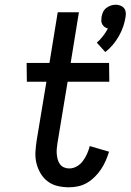

<svg xmlns="http://www.w3.org/2000/svg" viewBox="-20 -787 554 815"><path d="M427 -566 391 -606Q405 -618 417 -633.5Q429 -649 438 -666Q430 -668 424 -672.5Q418 -677 414 -684Q410 -691 410 -699Q410 -707 411 -715Q413 -726 417.5 -736Q422 -746 431 -753Q440 -760 450.5 -763.5Q461 -767 471 -767Q481 -767 490.5 -763.5Q500 -760 506 -753Q512 -746 513.5 -736Q515 -726 513 -715Q510 -695 503 -674.5Q496 -654 485 -634.5Q474 -615 459.5 -597.5Q445 -580 427 -566ZM273 8Q248 8 224.5 2.5Q201 -3 182.5 -17Q164 -31 152 -51.5Q140 -72 134.5 -95Q129 -118 130.5 -143Q132 -168 136 -193L177 -440H94L93 -520H190L225 -735H315L280 -520H443L444 -440H267L224 -180Q222 -168 221 -156Q220 -144 221 -132.5Q222 -121 225 -110Q228 -99 234.5 -90Q241 -81 251.5 -76.5Q262 -72 274 -72Q291 -72 306.5 -81Q322 -90 332.5 -104.5Q343 -119 350 -135Q357 -151 361 -167L443 -143Q437 -124 429 -105.5Q421 -87 409.5 -69.5Q398 -52 383 -37Q368 -22 350.5 -11.5Q333 -1 313 3.5Q293 8 273 8Z"/></svg>

Font: Iosevka Curly Slab Medium
Style: Italic
Weight: 500
Italic angle: -9°
Monospace: yes
Designer: Belleve Invis
Foundry: Belleve Invis
Version: Version 22.1.2; ttfautohint (v1.8.4)